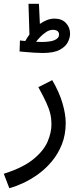

<svg xmlns="http://www.w3.org/2000/svg" viewBox="-45 -761 432 1011"><path d="M4 230 -25 154Q76 122 130.5 77.5Q185 33 205.5 -15Q226 -63 226 -107Q226 -135 220 -161Q214 -187 199 -220Q184 -253 157 -302L230 -339Q268 -274 284.5 -216Q301 -158 301 -114Q301 -51 280.5 0Q260 51 226.5 90.5Q193 130 153.5 158Q114 186 74.5 204Q35 222 4 230ZM180 -482Q162 -482 137.5 -483.5Q113 -485 91 -487Q69 -489 58 -490L60 -548Q66 -547 73 -546.5Q80 -546 88 -545Q98 -563 110 -579L105 -741H160L165 -635Q183 -648 202.5 -655.5Q222 -663 242 -663Q280 -663 302 -640Q324 -617 324 -583Q324 -563 312.5 -539.5Q301 -516 270 -499Q239 -482 180 -482ZM234 -604Q216 -604 199 -593Q182 -582 167.5 -567Q153 -552 145 -541Q161 -540 173 -540Q222 -540 244 -550.5Q266 -561 266 -578Q266 -592 257 -598Q248 -604 234 -604Z"/></svg>

Font: Noto IKEA Arabic
Style: Regular
Weight: 400
Designer: Monotype Design Team
Foundry: Monotype Imaging Inc.
Version: Version 1.200